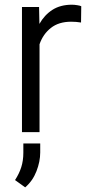

<svg xmlns="http://www.w3.org/2000/svg" viewBox="-20 -558 378 811"><path d="M323.2 -531.7 322.3 -462.9Q302.2 -466.3 280.8 -466.3Q228 -466.3 194.8 -439.9Q161.6 -413.6 147 -371.1V0H72.8V-528.3H145L146.5 -457Q167.5 -494.6 201.4 -516.4Q235.4 -538.1 283.7 -538.1Q293.9 -538.1 306.2 -536.1Q318.4 -534.2 323.2 -531.7ZM149.9 47.9V85.9Q149.9 124.5 134 165.3Q118.2 206.1 86.4 233.4L43.5 202.6Q61 175.8 69.8 148.2Q78.6 120.6 78.6 86.9V47.9Z"/></svg>

Font: Vazirmatn FD Light
Style: Regular
Weight: 300
Designer: Saber Rastikerdar
Foundry: Saber Rastikerdar
Version: Version 33.003